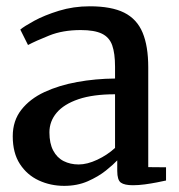

<svg xmlns="http://www.w3.org/2000/svg" viewBox="-20 -580 568 610"><path d="M184 10.5Q140.5 10.5 103.2 -6.8Q66 -24 43.2 -59Q20.5 -94 20.5 -147Q20.5 -196.5 47.8 -231.2Q75 -266 121.2 -287.5Q167.5 -309 225.5 -319.5Q283.5 -330 345.5 -330.5V-368Q345.5 -410.5 336.5 -436Q327.5 -461.5 303.8 -473Q280 -484.5 236.5 -484.5Q179.5 -484.5 136.5 -467.2Q93.5 -450 69 -437L44.5 -486Q56 -496 88.5 -513.8Q121 -531.5 167.2 -545.8Q213.5 -560 265 -560Q334 -560 374.5 -539.8Q415 -519.5 433 -476.5Q451 -433.5 451 -366V-49L507.5 -48.5V-6.5Q496.5 -4 478.5 -0.5Q460.5 3 440.2 5.8Q420 8.5 402.5 8.5Q375.5 8.5 364 0.2Q352.5 -8 352.5 -37V-70.5Q340.5 -57.5 316.5 -38.2Q292.5 -19 259 -4.2Q225.5 10.5 184 10.5ZM230 -57.5Q257 -57.5 289 -72.5Q321 -87.5 345.5 -110V-280.5Q275.5 -280.5 229.2 -264.8Q183 -249 160 -221.8Q137 -194.5 137 -159.5Q137 -124.5 149 -101.8Q161 -79 182.2 -68.2Q203.5 -57.5 230 -57.5Z"/></svg>

Font: Merriweather 36pt Medium
Style: Regular
Weight: 500
Version: Version 2.100